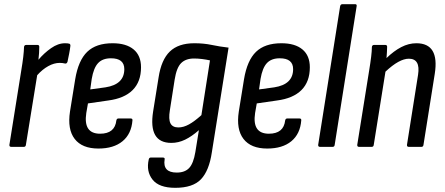

<svg xmlns="http://www.w3.org/2000/svg" viewBox="-20 -703 2128 919"><path d="M34 0Q24 0 25 -10L82 -367Q94 -438 95 -478Q96 -488 106 -488H159Q168 -488 168 -479Q168 -466 167 -449.5Q166 -433 164 -417Q191 -449 224.5 -472.5Q258 -496 291 -496Q298 -496 303 -495.5Q308 -495 311 -494Q317 -493 317 -484Q315 -466 311 -446Q307 -426 303 -407Q299 -397 291 -399Q279 -402 266 -402Q239 -402 211 -386.5Q183 -371 158 -343L104 -10Q103 0 94 0Z M451 8Q373 8 337.5 -38Q302 -84 315 -169L340 -324Q355 -414 397.5 -455Q440 -496 519 -496Q584 -496 619.5 -466.5Q655 -437 655 -381Q655 -312 615 -272Q575 -232 498 -222L401 -208L393 -162Q378 -63 459 -63Q530 -63 537 -127Q539 -136 547 -136H605Q615 -136 614 -127Q609 -62 566.5 -27Q524 8 451 8ZM412 -275 485 -285Q575 -299 575 -372Q575 -424 511 -424Q471 -424 449.5 -401Q428 -378 419 -325Z M910 -496Q955 -496 993 -488Q1031 -480 1074 -475L994 26Q981 114 942 155Q903 196 819 196Q741 196 710 156.5Q679 117 692 60Q694 51 702 51H759Q770 51 768 60Q758 123 826 123Q865 123 885.5 101Q906 79 915 25L932 -80Q898 -50 866 -34.5Q834 -19 800 -19Q689 -19 713 -170L739 -332Q752 -417 793 -456.5Q834 -496 910 -496ZM834 -93Q858 -93 884.5 -107.5Q911 -122 944 -152L985 -414Q967 -418 947 -420.5Q927 -423 909 -423Q869 -423 847 -401Q825 -379 816 -322L793 -175Q786 -132 796 -112.5Q806 -93 834 -93Z M1259 8Q1181 8 1145.5 -38Q1110 -84 1123 -169L1148 -324Q1163 -414 1205.5 -455Q1248 -496 1327 -496Q1392 -496 1427.5 -466.5Q1463 -437 1463 -381Q1463 -312 1423 -272Q1383 -232 1306 -222L1209 -208L1201 -162Q1186 -63 1267 -63Q1338 -63 1345 -127Q1347 -136 1355 -136H1413Q1423 -136 1422 -127Q1417 -62 1374.5 -27Q1332 8 1259 8ZM1220 -275 1293 -285Q1383 -299 1383 -372Q1383 -424 1319 -424Q1279 -424 1257.5 -401Q1236 -378 1227 -325Z M1512 0Q1502 0 1503 -10L1608 -673Q1610 -683 1619 -683H1680Q1689 -683 1687 -673L1582 -10Q1581 0 1572 0Z M1699 0Q1689 0 1690 -10L1747 -366Q1753 -402 1756.5 -431Q1760 -460 1760 -478Q1761 -488 1771 -488H1824Q1833 -488 1833 -479Q1833 -468 1832 -453.5Q1831 -439 1830 -425Q1865 -459 1900.5 -477.5Q1936 -496 1973 -496Q2084 -496 2061 -350L2007 -10Q2006 0 1997 0H1937Q1927 0 1928 -10L1981 -345Q1993 -422 1937 -422Q1891 -422 1825 -360L1769 -10Q1768 0 1759 0Z"/></svg>

Font: Sofia Sans Condensed Medium
Style: Italic
Weight: 500
Italic angle: -9°
Designer: Botio Nikoltchev, Ani Petrova
Foundry: lettersoup
Version: Version 4.101; ttfautohint (v1.8.4.7-5d5b)